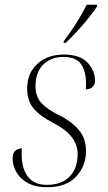

<svg xmlns="http://www.w3.org/2000/svg" viewBox="-20 -776 453 806"><path d="M177 10Q129 10 97 -7.5Q65 -25 49 -53Q33 -81 33 -111Q33 -134 44.5 -143.5Q56 -153 72 -153Q71 -146 71 -139.5Q71 -133 71 -127Q71 -69 97 -34.5Q123 0 177 0Q238 0 272 -34.5Q306 -69 306 -129Q306 -208 205 -259Q149 -288 121.5 -320Q94 -352 94 -405Q94 -469 137 -508Q180 -547 247 -547Q316 -547 347.5 -513Q379 -479 379 -437Q379 -421 368.5 -411Q358 -401 340 -401Q341 -407 341 -413.5Q341 -420 341 -426Q341 -477 320 -507Q299 -537 246 -537Q194 -537 161.5 -505Q129 -473 129 -413Q129 -371 153.5 -344Q178 -317 227 -293Q280 -267 310.5 -231Q341 -195 341 -142Q341 -79 299.5 -34.5Q258 10 177 10ZM248 -604Q273 -636 298.5 -676Q324 -716 344 -756H387V-748Q373 -727 351 -699.5Q329 -672 303.5 -644.5Q278 -617 256 -596H247Z"/></svg>

Font: Noto Serif Display ExtraLight
Style: Italic
Weight: 200
Italic angle: -12°
Designer: Monotype Design Team
Foundry: Monotype Imaging Inc.
Version: Version 2.009